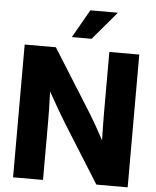

<svg xmlns="http://www.w3.org/2000/svg" viewBox="-61 -997 852 1048"><g transform="rotate(5 364.5 -472.5)"><path d="M50.3 0H214.4V-318.8C214.4 -349.6 213.9 -410.6 210.9 -484.4C250.5 -413.1 286.1 -352.1 307.1 -318.4L506.8 0H678.2V-727.5H514.2V-392.1C514.2 -360.4 515.1 -300.8 516.6 -243.7C488.3 -295.9 457.5 -350.6 440.4 -377.9L221.2 -727.5H50.3ZM303.2 -790.5H411.6L542 -944.8H391.1Z"/></g></svg>

Font: Raveo Display
Style: Bold
Weight: 700
Designer: Jakub Foglar, Rasmus Andersson (Inter)
Foundry: Jakubfoglar.com
Version: Version 1.100;Glyphs 3.2.3 (3260)